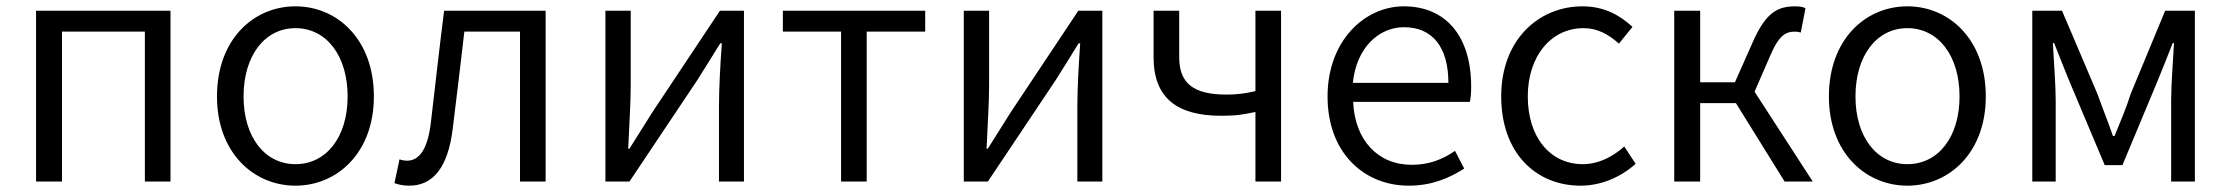

<svg xmlns="http://www.w3.org/2000/svg" viewBox="-20 -574 7052 607"><path d="M94 0H176V-474H438V0H519V-540H94Z M914 13C1046 13 1162 -91 1162 -269C1162 -450 1046 -554 914 -554C782 -554 666 -450 666 -269C666 -91 782 13 914 13ZM914 -55C817 -55 750 -141 750 -269C750 -398 817 -485 914 -485C1012 -485 1079 -398 1079 -269C1079 -141 1012 -55 914 -55Z M1274 13C1350 13 1396 -46 1411 -165C1424 -269 1436 -371 1448 -474H1624V0H1705V-540H1384C1369 -422 1356 -304 1342 -185C1332 -103 1306 -66 1267 -66C1257 -66 1250 -68 1243 -70L1227 5C1242 10 1254 13 1274 13Z M1894 0H1970L2184 -320C2205 -353 2236 -403 2257 -437H2262C2257 -366 2253 -294 2253 -236V0H2332V-540H2256L2043 -220C2022 -187 1991 -137 1970 -104H1966C1969 -174 1974 -247 1974 -304V-540H1894Z M2639 0H2720V-474H2905V-540H2455V-474H2639Z M3027 0H3103L3317 -320C3338 -353 3369 -403 3390 -437H3395C3390 -366 3386 -294 3386 -236V0H3465V-540H3389L3176 -220C3155 -187 3124 -137 3103 -104H3099C3102 -174 3107 -247 3107 -304V-540H3027Z M3949 0H4030V-540H3949V-286C3915 -278 3890 -275 3857 -275C3754 -275 3708 -310 3708 -393V-540H3627V-393C3627 -262 3704 -208 3841 -208C3890 -208 3910 -212 3949 -220Z M4434 13C4508 13 4563 -12 4609 -41L4580 -97C4539 -69 4497 -53 4443 -53C4335 -53 4263 -132 4258 -252H4627C4630 -266 4631 -283 4631 -301C4631 -457 4553 -554 4418 -554C4294 -554 4177 -445 4177 -269C4177 -92 4291 13 4434 13ZM4257 -312C4268 -423 4339 -488 4419 -488C4507 -488 4559 -427 4559 -312Z M4977 13C5042 13 5104 -14 5151 -56L5115 -111C5081 -80 5035 -55 4984 -55C4880 -55 4810 -141 4810 -269C4810 -398 4885 -485 4986 -485C5031 -485 5066 -465 5098 -436L5141 -489C5103 -524 5054 -554 4983 -554C4846 -554 4726 -450 4726 -269C4726 -91 4835 13 4977 13Z M5273 0H5355V-248H5468L5622 0H5711L5527 -284L5576 -397C5605 -465 5627 -474 5655 -474C5663 -474 5667 -473 5673 -471L5688 -548C5681 -552 5669 -554 5657 -554C5601 -554 5563 -537 5520 -438L5465 -314H5355V-540H5273Z M6010 13C6142 13 6258 -91 6258 -269C6258 -450 6142 -554 6010 -554C5878 -554 5762 -450 5762 -269C5762 -91 5878 13 6010 13ZM6010 -55C5913 -55 5846 -141 5846 -269C5846 -398 5913 -485 6010 -485C6108 -485 6175 -398 6175 -269C6175 -141 6108 -55 6010 -55Z M6405 0H6479V-258C6479 -305 6473 -382 6470 -438H6474C6490 -396 6508 -353 6524 -313L6634 -52H6690L6799 -313C6815 -353 6833 -396 6849 -438H6853C6850 -382 6844 -305 6844 -258V0H6919V-540H6825L6716 -277C6702 -232 6683 -188 6665 -144H6660C6645 -188 6627 -232 6611 -277L6499 -540H6405Z"/></svg>

Font: Noto Sans KR DemiLight
Style: Regular
Weight: 350
Designer: Ryoko NISHIZUKA 西塚涼子 (kana, bopomofo & ideographs); Paul D. Hunt (Latin, Greek & Cyrillic); Sandoll Communications 산돌커뮤니
Foundry: Adobe
Version: Version 2.004;hotconv 1.0.118;makeotfexe 2.5.65603